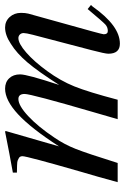

<svg xmlns="http://www.w3.org/2000/svg" viewBox="113 -600 496 762"><g transform="rotate(-90 361.0 -219.0)"><path d="M706.1 -119.1 722.2 -106 715.8 -99.1Q639.6 8.8 568.8 8.8Q528.8 8.8 528.8 -37.1Q528.8 -49.8 543 -104L604 -336.9Q610.8 -363.8 610.8 -373Q610.8 -382.3 605 -388.2Q599.1 -394 590.8 -394Q569.3 -394 533.7 -363Q498 -332 460 -279.8Q421.4 -227.1 399.2 -172.1Q377 -117.2 346.2 0H269Q291.5 -78.1 295.9 -92.8Q369.1 -343.8 369.1 -369.1Q369.1 -394 349.1 -394Q322.8 -394 280.8 -354.7Q238.8 -315.4 195.8 -251Q168.9 -211.9 151.1 -166.7Q133.3 -121.6 95.2 0H19Q41.5 -83 60.1 -145Q122.1 -360.4 122.1 -377.9Q122.1 -389.2 112.8 -393.1Q105.5 -397.5 98.6 -398.4Q91.8 -399.4 57.1 -399.9V-416Q128.9 -428.7 219.2 -446.8L222.2 -444.8L161.1 -232.9Q232.4 -343.3 288.1 -395Q343.8 -446.8 390.1 -446.8Q416 -446.8 431.4 -430.4Q446.8 -414.1 446.8 -387.2Q446.8 -358.9 404.8 -231.9Q458 -315.4 494.4 -358.2Q530.8 -400.9 567.9 -423.8Q602.1 -446.8 632.8 -446.8Q657.7 -446.8 674.3 -428.7Q690.9 -410.6 690.9 -383.8Q690.9 -366.7 688 -355L617.2 -100.1Q606 -59.1 606 -55.2Q606 -39.1 619.1 -39.1Q634.3 -39.1 645 -49.1Q655.8 -59.1 706.1 -119.1Z"/></g></svg>

Font: Accordance
Style: Italic
Weight: 400
Italic angle: -11°
Version: Version 1.2 (build January 31, 2020) Miklal Software Solutio